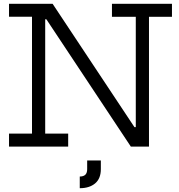

<svg xmlns="http://www.w3.org/2000/svg" viewBox="-20 -772 942 1011"><path d="M669 0 170 -752H257L756 0ZM27.5 -684V-752H256.5L255.5 -670.5H218V-68.5H339V0H27.5V-68.5H148.5V-684ZM569.5 -683.5V-752H885.5V-683.5H764.5V0H670L643.5 -102.5H695V-683.5ZM439 73H511V118.5Q511 168.5 480.8 193.8Q450.5 219 400 219V157.5Q419.5 157.5 429.2 148.2Q439 139 439 118.5Z"/></svg>

Font: Hepta Slab ExtraLight
Style: Regular
Weight: 400
Version: Version 1.102